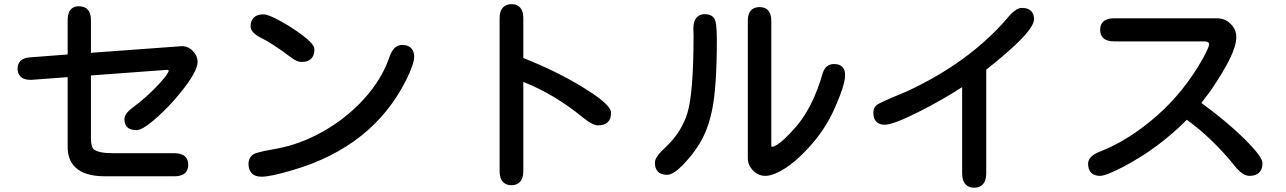

<svg xmlns="http://www.w3.org/2000/svg" viewBox="-20 -794 6040 902"><path d="M331.1 -761.7Q339.8 -764.6 348.6 -764.6Q357.4 -764.6 362.8 -763.7Q368.2 -762.7 373 -760.7Q383.8 -757.8 390.6 -750Q407.2 -734.4 407.2 -700.2V-545.9L834 -577.1Q864.3 -577.1 886.2 -554.2Q908.2 -531.2 908.2 -503.9Q908.2 -455.1 820.3 -349.6Q775.4 -294.9 722.7 -247.1Q668 -197.3 638.7 -186.5Q628.9 -182.6 621.1 -182.6Q591.8 -182.6 578.1 -196.3Q564.5 -210 564.5 -233.4Q564.5 -259.8 601.6 -287.1Q671.9 -338.9 733.4 -406.2Q767.6 -444.3 772.5 -460Q772.5 -460.9 772.5 -461.9Q772.5 -464.8 765.6 -465.8H762.7L407.2 -439.5V-147.5Q407.2 -106.4 419.9 -92.8Q443.4 -74.2 510.7 -74.2H800.8Q834 -74.2 850.6 -57.6Q864.3 -43.9 864.3 -20Q864.3 3.9 850.6 17.6Q834 34.2 800.8 34.2H477.5Q475.6 34.2 472.7 34.2Q376 34.2 332 -9.8Q297.9 -43.9 297.9 -103.5Q297.9 -108.4 297.9 -112.3V-431.6L127.9 -418.9H123Q91.8 -418.9 77.1 -433.6Q62.5 -448.2 62.5 -471.2Q62.5 -494.1 76.7 -508.3Q90.8 -522.5 120.1 -524.4L297.9 -538.1V-700.2Q297.9 -750 331.1 -761.7Z M1457 -561.5Q1457 -533.2 1441.9 -518.1Q1426.8 -502.9 1396.5 -502.9Q1375 -502.9 1345.7 -525.4Q1252.9 -594.7 1204.1 -617.2Q1184.6 -627 1170.9 -640.6Q1157.2 -654.3 1157.2 -670.9Q1157.2 -696.3 1172.4 -711.4Q1187.5 -726.6 1218.8 -726.6Q1240.2 -726.6 1298.8 -694.3Q1357.4 -662.1 1405.3 -625Q1439.5 -598.6 1451.2 -580.1Q1457 -571.3 1457 -561.5ZM1925.8 -527.3Q1925.8 -495.1 1889.6 -420.9Q1732.4 -104.5 1352.5 5.9Q1252 36.1 1208 36.1Q1178.7 36.1 1163.1 20.5Q1147.5 4.9 1147.5 -24.4Q1147.5 -47.9 1162.1 -62.5L1170.9 -69.3Q1178.7 -74.2 1194.8 -78.1Q1210.9 -82 1222.7 -85Q1246.1 -89.8 1280.3 -95.7Q1391.6 -116.2 1500 -177.7Q1608.4 -239.3 1689.9 -329.1Q1771.5 -418.9 1807.6 -520.5Q1827.1 -583 1869.1 -583Q1896.5 -583 1911.1 -568.4Q1925.8 -553.7 1925.8 -527.3Z M2850.6 -262.7Q2850.6 -235.4 2835.4 -220.2Q2820.3 -205.1 2789.1 -205.1Q2764.6 -205.1 2721.7 -239.3Q2586.9 -350.6 2438.5 -409.2V10.7Q2438.5 44.9 2421.9 61.5Q2407.2 76.2 2382.8 76.2Q2358.4 76.2 2343.8 61.5Q2327.1 44.9 2327.1 10.7V-708Q2327.1 -743.2 2343.8 -759.8Q2358.4 -774.4 2382.8 -774.4Q2418 -774.4 2431.6 -746.1Q2438.5 -730.5 2438.5 -708V-521.5Q2598.6 -458 2721.7 -381.8Q2822.3 -320.3 2844.7 -283.2Q2850.6 -273.4 2850.6 -262.7Z M3898.4 -493.2Q3923.8 -493.2 3937 -480Q3950.2 -466.8 3950.2 -441.4Q3950.2 -390.6 3891.6 -264.6Q3842.8 -163.1 3756.8 -77.1Q3716.8 -36.1 3676.8 -8.8Q3615.2 32.2 3575.2 32.2Q3541 32.2 3515.6 4.9Q3493.2 -19.5 3493.2 -50.8V-696.3Q3493.2 -752.9 3537.1 -759.8Q3543 -760.7 3548.8 -760.7Q3573.2 -760.7 3586.9 -747.1Q3603.5 -730.5 3603.5 -696.3V-113.3Q3603.5 -106.4 3604.5 -105.5Q3605.5 -104.5 3607.4 -104.5Q3615.2 -104.5 3632.8 -115.2Q3662.1 -133.8 3716.8 -195.3Q3798.8 -288.1 3845.7 -452.1Q3859.4 -493.2 3898.4 -493.2ZM3347.7 -609.4Q3347.7 -382.8 3325.2 -276.4Q3312.5 -213.9 3289.1 -162.1Q3253.9 -85.9 3183.6 -14.6Q3141.6 27.3 3113.8 27.3Q3085.9 27.3 3071.3 12.7Q3056.6 -2 3056.6 -29.3Q3056.6 -52.7 3088.9 -85L3115.2 -110.4Q3182.6 -176.8 3209 -261.7Q3238.3 -357.4 3238.3 -629.9L3237.3 -659.2Q3237.3 -696.3 3254.9 -713.9Q3268.6 -727.5 3292 -727.5Q3321.3 -727.5 3335 -708Q3340.8 -699.2 3343.8 -682.6Q3347.7 -653.3 3347.7 -609.4Z M4517.6 73.2Q4500 56.6 4500 20.5V-384.8Q4407.2 -324.2 4291.5 -266.1Q4175.8 -208 4135.7 -208Q4111.3 -208 4097.2 -222.2Q4083 -236.3 4083 -264.6Q4083 -288.1 4097.7 -299.8Q4110.4 -311.5 4237.3 -363.3Q4531.2 -499 4710.9 -707Q4751 -756.8 4780.3 -756.8Q4809.6 -756.8 4823.7 -742.7Q4837.9 -728.5 4837.9 -704.1Q4837.9 -688.5 4822.3 -664.1Q4782.2 -600.6 4613.3 -466.8V20.5Q4613.3 56.6 4595.7 73.2Q4582 87.9 4556.6 87.9Q4531.2 87.9 4517.6 73.2Z M5911.1 -27.3Q5911.1 1 5895.5 16.6Q5879.9 32.2 5850.6 32.2Q5817.4 32.2 5781.2 -13.7Q5677.7 -142.6 5555.7 -231.4Q5420.9 -95.7 5255.9 -9.8Q5174.8 32.2 5147.9 32.2Q5121.1 32.2 5106.4 17.6Q5091.8 2.9 5091.8 -24.4Q5091.8 -61.5 5150.4 -83Q5284.2 -135.7 5413.6 -249Q5543 -362.3 5631.8 -520.5Q5660.2 -573.2 5660.2 -585Q5660.2 -591.8 5657.7 -593.8Q5655.3 -595.7 5653.3 -596.7Q5648.4 -599.6 5637.7 -599.6H5212.9Q5178.7 -599.6 5162.1 -616.2Q5148.4 -629.9 5148.4 -654.3Q5148.4 -677.7 5162.1 -691.4Q5178.7 -708 5212.9 -708H5697.3Q5735.4 -708 5761.7 -681.6Q5788.1 -655.3 5788.1 -620.1Q5788.1 -580.1 5757.8 -518.1Q5727.5 -456.1 5667 -367.2Q5667 -366.2 5624 -310.5Q5746.1 -220.7 5825.2 -142.6Q5872.1 -95.7 5891.6 -68.8Q5911.1 -42 5911.1 -27.3Z"/></svg>

Font: FakePearl
Style: SemiBold
Weight: 400
Version: Version 1.2